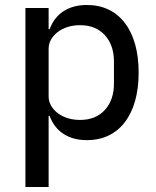

<svg xmlns="http://www.w3.org/2000/svg" viewBox="-20 -550 625 770"><path d="M82 -518H175V-433H179Q197 -481 235.5 -505.5Q274 -530 328 -530Q377 -530 415.5 -511.5Q454 -493 481 -457.5Q508 -422 522 -372Q536 -322 536 -259Q536 -196 522 -146Q508 -96 481 -60.5Q454 -25 415.5 -6.5Q377 12 328 12Q274 12 235.5 -12.5Q197 -37 179 -85H175V200H82ZM301 -69Q364 -69 400.5 -109Q437 -149 437 -215V-303Q437 -369 400.5 -409Q364 -449 301 -449Q275 -449 252 -442Q229 -435 212 -422Q195 -409 185 -392Q175 -375 175 -354V-164Q175 -143 185 -126Q195 -109 212 -96Q229 -83 252 -76Q275 -69 301 -69Z"/></svg>

Font: IBM Plex Sans Text
Style: Regular
Weight: 450
Designer: Mike Abbink, Paul van der Laan, Pieter van Rosmalen
Foundry: Bold Monday
Version: Version 3.005